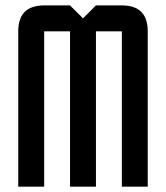

<svg xmlns="http://www.w3.org/2000/svg" viewBox="-20 -704 626 724"><path d="M244.1 -585.9H146.5V0H48.8V-585.9Q48.8 -683.6 146.5 -683.6H244.1L293 -634.8L341.8 -683.6H439.5Q537.1 -683.6 537.1 -585.9V0H439.5V-585.9H341.8V0H244.1Z"/></svg>

Font: BabelStone Runic Dotted
Style: Regular
Weight: 400
Designer: Andrew West
Foundry: BabelStone
Version: Version 3.003 March 14, 2022